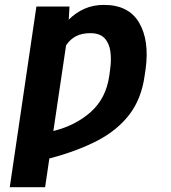

<svg xmlns="http://www.w3.org/2000/svg" viewBox="-20 -573 711 796"><path d="M265.1 -491.7Q293.9 -520.5 330.1 -536.6Q366.2 -552.7 411.1 -552.7Q513.2 -552.7 556.6 -479.2Q600.1 -405.8 583.5 -284.7L579.6 -259.3Q566.4 -163.1 516.1 -97.7Q465.8 -32.2 382.1 11Q298.3 54.2 184.6 84L167 203.1H20.5L130.9 -545.9H268.1ZM201.2 -29.8Q293.5 -52.7 356.7 -109.1Q419.9 -165.5 433.1 -259.3L436.5 -284.7Q442.4 -325.7 437.5 -360.1Q432.6 -394.5 413.1 -415Q393.6 -435.5 354.5 -435.5Q319.3 -435.5 294.7 -422.6Q270 -409.7 253.9 -384.8Z"/></svg>

Font: Inter
Style: Bold Italic
Weight: 700
Italic angle: -9.39999°
Designer: Rasmus Andersson
Foundry: rsms
Version: Version 4.001;git-9221beed3